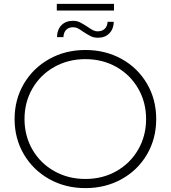

<svg xmlns="http://www.w3.org/2000/svg" viewBox="-20 -962 878 987"><path d="M55 -350Q55 -450 102.5 -531Q150 -612 233 -658.5Q316 -705 419 -705Q522 -705 605 -659Q688 -613 735.5 -532Q783 -451 783 -350Q783 -249 735.5 -168Q688 -87 605 -41Q522 5 419 5Q316 5 233 -41.5Q150 -88 102.5 -169Q55 -250 55 -350ZM731 -350Q731 -437 690 -507.5Q649 -578 578 -618Q507 -658 419 -658Q331 -658 259.5 -618Q188 -578 147 -507.5Q106 -437 106 -350Q106 -263 147 -192.5Q188 -122 259.5 -82Q331 -42 419 -42Q507 -42 578 -82Q649 -122 690 -192.5Q731 -263 731 -350ZM409 -798Q392 -810 380.5 -816Q369 -822 356 -822Q333 -822 320 -808.5Q307 -795 306 -771H273Q274 -810 296 -832.5Q318 -855 355 -855Q375 -855 390.5 -847.5Q406 -840 429 -825Q446 -813 457.5 -807Q469 -801 482 -801Q505 -801 518.5 -814Q532 -827 533 -850H565Q564 -813 542 -790.5Q520 -768 484 -768Q463 -768 447.5 -775.5Q432 -783 409 -798ZM272 -942H566V-908H272Z"/></svg>

Font: Goldbeck Next Light
Style: Regular
Weight: 300
Designer: Julieta Ulanovsky
Foundry: Julieta Ulanovsky
Version: Version 7.200